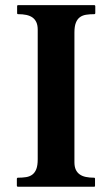

<svg xmlns="http://www.w3.org/2000/svg" viewBox="-20 -708 425 728"><path d="M262.2 -92.8Q262.2 -76.2 267.3 -64.9Q272.5 -53.7 282 -46.9Q291.5 -40 305.4 -37.1Q319.3 -34.2 336.4 -34.2Q340.3 -34.2 340.3 -30.3V-3.9Q340.3 -2.4 339.8 -1.2Q339.4 0 336.4 0H47.9Q45.4 0 44.7 -1.5Q43.9 -2.9 43.9 -3.9V-30.3Q43.9 -31.2 44.7 -32.7Q45.4 -34.2 47.9 -34.2Q64.9 -34.2 78.9 -36.4Q92.8 -38.6 102.5 -45.9Q112.3 -53.2 117.7 -66.9Q123 -80.6 123 -104V-595.7Q123 -612.3 117.9 -623.5Q112.8 -634.8 103.3 -641.6Q93.8 -648.4 79.8 -651.4Q65.9 -654.3 48.8 -654.3Q44.9 -654.3 44.9 -658.2V-684.6Q44.9 -688.5 48.8 -688.5H337.4Q339.8 -688.5 340.6 -687Q341.3 -685.5 341.3 -684.6V-658.2Q341.3 -657.2 340.6 -655.8Q339.8 -654.3 337.4 -654.3Q320.3 -654.3 306.4 -652.1Q292.5 -649.9 282.7 -642.6Q272.9 -635.3 267.6 -621.6Q262.2 -607.9 262.2 -584.5V-92.8Z"/></svg>

Font: Cardo
Style: Bold
Weight: 700
Designer: David J. Perry
Foundry: David J. Perry
Version: Version 1.0011